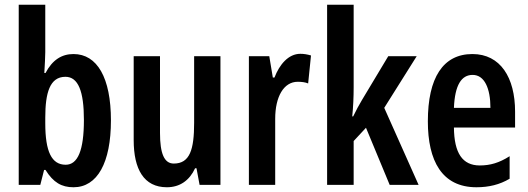

<svg xmlns="http://www.w3.org/2000/svg" viewBox="-20 -780 2228 810"><path d="M171 -560V-760H59V0H150L166 -63H172C205 -10 240 10 290 10C391 10 448 -94 448 -272C448 -452 390 -552 290 -552C240 -552 201 -527 172 -472H167C169 -510 171 -539 171 -560ZM256 -456C310 -456 334 -395 334 -274C334 -145 308 -85 257 -85C198 -85 171 -140 171 -260V-284C171 -388 190 -456 256 -456Z M910 -543H799V-262C799 -149 781 -90 713 -90C673 -90 655 -132 655 -219V-543H544V-189C544 -66 587 10 684 10C738 10 779 -18 803 -70H809L822 0H910Z M1247 -553C1197 -553 1159 -508 1138 -453H1131L1116 -543H1030V0H1141V-279C1141 -372 1177 -435 1236 -435C1253 -435 1268 -433 1280 -428L1292 -546C1275 -551 1261 -553 1247 -553Z M1472 -412V-760H1360V0H1472V-185L1524 -241L1624 0H1746L1601 -325L1738 -543H1618L1507 -358C1495 -338 1482 -314 1470 -289H1466C1470 -328 1472 -369 1472 -412Z M1973 -552C1849 -552 1785 -452 1785 -268C1785 -102 1844 10 1990 10C2042 10 2088 -1 2130 -26V-121C2086 -93 2048 -82 2004 -82C1931 -82 1896 -134 1895 -242H2153V-309C2153 -453 2091 -552 1973 -552ZM1974 -464C2024 -464 2049 -407 2049 -325H1895C1899 -422 1927 -464 1974 -464Z"/></svg>

Font: Noto Sans Devanagari ExtraCondensed SemiBold
Style: Regular
Weight: 600
Width: 2
Designer: Jelle Bosma - Monotype Design Team
Foundry: Monotype Imaging Inc.
Version: Version 2.004